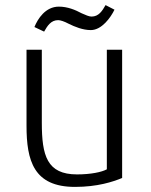

<svg xmlns="http://www.w3.org/2000/svg" viewBox="-20 -723 591 753"><path d="M84 -230C84 -93 112 10 274 10C362 10 423 -10 459 -25V-528H399V-59C379 -48 336 -39 282 -39C164 -39 144 -113 144 -242V-528H84ZM115 -617 153 -599C166 -622 180 -644 208 -644C217 -644 232 -639 249 -630C273 -618 305 -605 336 -605C379 -605 414 -654 429 -685L394 -703C381 -680 367 -658 339 -658C329 -658 316 -664 300 -671C276 -684 245 -697 211 -697C158 -697 128 -649 115 -617Z"/></svg>

Font: Repo Light
Style: Regular
Weight: 300
Designer: Stefan Peev
Foundry: Context Ltd
Version: Version 001.502